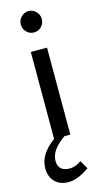

<svg xmlns="http://www.w3.org/2000/svg" viewBox="-137 -700 518 972"><g transform="rotate(-15 121.5 -214.5)"><path d="M161 -563.5Q145 -547 122 -547Q99 -547 83 -563.5Q67 -580 67 -603Q67 -626 83.5 -642.5Q100 -659 122 -659Q144 -659 160.5 -642.5Q177 -626 177 -603Q177 -580 161 -563.5ZM80 -456H165V0H80ZM58 109Q58 137 73.5 151Q89 165 119 165Q149 165 179 143L205 187Q143 230 96 230Q49 230 23.5 202.5Q-2 175 -2 133Q-2 59 80 0H134Q58 53 58 109Z"/></g></svg>

Font: Average Sans
Style: Regular
Weight: 400
Designer: Eduardo Rodriguez Tunni
Foundry: Eduardo Rodriguez Tunni
Version: Version 1.001